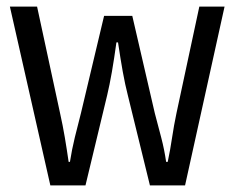

<svg xmlns="http://www.w3.org/2000/svg" viewBox="-20 -559 707 579"><path d="M131.8 0 9.8 -539.1H91.8L161.1 -217.8Q169.4 -180.7 175.5 -144.5Q181.6 -108.4 187 -70.8H190.9Q196.8 -108.4 205.6 -144.5Q214.4 -180.7 224.1 -217.8L293.9 -511.2H378.9L446.8 -217.8Q456.5 -180.7 466.1 -144.5Q475.6 -108.4 481 -70.8H485.8Q493.7 -108.4 499 -144.5Q504.4 -180.7 512.2 -217.8L581.1 -539.1H657.2L538.1 0H432.1L365.2 -272.9Q357.4 -303.2 350.3 -342.3Q343.3 -381.3 335.9 -431.2H331.1Q324.2 -381.3 317.4 -342Q310.5 -302.7 303.2 -272L237.8 0Z"/></svg>

Font: Shanggu Mono N
Style: Regular
Weight: 350
Designer: GuiWonder
Version: Version 1.021